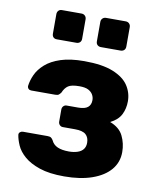

<svg xmlns="http://www.w3.org/2000/svg" viewBox="-84 -810 727 886"><g transform="rotate(10 279.0 -367.0)"><path d="M277 10Q207 10 161.5 -5.5Q116 -21 89 -44.5Q62 -68 50.5 -94.5Q39 -121 36 -142Q35 -150 41 -155Q47 -160 54 -160H170Q181 -160 186.5 -156Q192 -152 196 -145Q205 -125 225.5 -116Q246 -107 279 -107Q302 -107 319.5 -113Q337 -119 346 -131Q355 -143 355 -161Q355 -186 340 -199.5Q325 -213 288 -213H232Q223 -213 217 -219.5Q211 -226 211 -235V-292Q211 -301 217 -307.5Q223 -314 232 -314H286Q317 -314 331 -325.5Q345 -337 345 -359Q345 -373 338 -385Q331 -397 316.5 -404.5Q302 -412 275 -412Q238 -412 222.5 -401.5Q207 -391 198 -369Q193 -362 188 -358Q183 -354 171 -354H59Q51 -354 46 -359Q41 -364 41 -372Q44 -398 56.5 -425.5Q69 -453 96 -477Q123 -501 167.5 -515.5Q212 -530 277 -530Q362 -530 412.5 -509.5Q463 -489 485 -455.5Q507 -422 507 -382Q507 -348 493 -320Q479 -292 443 -274Q488 -257 505 -222Q522 -187 522 -147Q522 -99 492.5 -64Q463 -29 408 -9.5Q353 10 277 10ZM341 -607Q331 -607 324.5 -613Q318 -619 318 -630V-721Q318 -731 324.5 -737.5Q331 -744 341 -744H433Q443 -744 449.5 -737.5Q456 -731 456 -721V-630Q456 -619 449.5 -613Q443 -607 433 -607ZM134 -607Q124 -607 118 -613Q112 -619 112 -630V-721Q112 -731 118 -737.5Q124 -744 134 -744H226Q236 -744 242.5 -737.5Q249 -731 249 -721V-630Q249 -619 242.5 -613Q236 -607 226 -607Z"/></g></svg>

Font: DVN-Rubik
Style: Bold
Weight: 700
Designer: Hubert and Fischer
Foundry: Hubert & Fischer
Version: Version 2.102